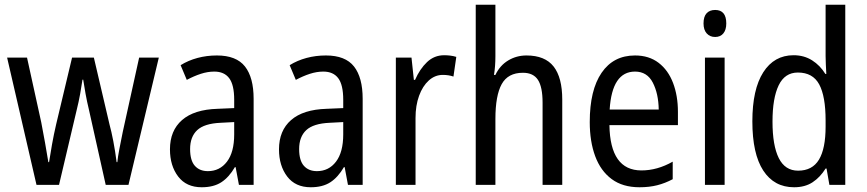

<svg xmlns="http://www.w3.org/2000/svg" viewBox="-20 -780 3656 810"><path d="M355 -318Q347 -351 341 -384Q335 -417 331 -444H328Q324 -416 318 -383Q312 -350 304 -318L229 0H134L10 -537H94L154 -264Q162 -222 170 -178Q178 -134 184 -96H187Q192 -129 199.5 -171Q207 -213 217 -256L284 -537H376L442 -255Q450 -226 458 -184.5Q466 -143 472 -96H475Q477 -117 483.5 -151Q490 -185 498 -224L567 -537H650L522 0H426Z M895 -546Q977 -546 1013.5 -499.5Q1050 -453 1050 -363V0H988L974 -75H971Q946 -32 913.5 -11Q881 10 831 10Q766 10 731.5 -35.5Q697 -81 697 -150Q697 -229 748 -273.5Q799 -318 898 -321L968 -324V-359Q968 -422 947 -450Q926 -478 884 -478Q856 -478 827 -468.5Q798 -459 768 -443L742 -505Q774 -525 813 -535.5Q852 -546 895 -546ZM911 -262Q842 -259 812 -231Q782 -203 782 -151Q782 -103 802 -80.5Q822 -58 857 -58Q907 -58 937.5 -98Q968 -138 968 -213V-265Z M1355 -546Q1437 -546 1473.5 -499.5Q1510 -453 1510 -363V0H1448L1434 -75H1431Q1406 -32 1373.5 -11Q1341 10 1291 10Q1226 10 1191.5 -35.5Q1157 -81 1157 -150Q1157 -229 1208 -273.5Q1259 -318 1358 -321L1428 -324V-359Q1428 -422 1407 -450Q1386 -478 1344 -478Q1316 -478 1287 -468.5Q1258 -459 1228 -443L1202 -505Q1234 -525 1273 -535.5Q1312 -546 1355 -546ZM1371 -262Q1302 -259 1272 -231Q1242 -203 1242 -151Q1242 -103 1262 -80.5Q1282 -58 1317 -58Q1367 -58 1397.5 -98Q1428 -138 1428 -213V-265Z M1854 -547Q1866 -547 1879 -545.5Q1892 -544 1905 -540L1893 -457Q1873 -464 1848 -464Q1815 -464 1789 -440.5Q1763 -417 1748 -376Q1733 -335 1733 -282V0H1650V-537H1716L1726 -443H1731Q1751 -489 1781.5 -518Q1812 -547 1854 -547Z M2070 -543Q2070 -500 2064 -464H2070Q2089 -504 2124 -525Q2159 -546 2201 -546Q2279 -546 2315.5 -499.5Q2352 -453 2352 -360V0H2269V-347Q2269 -413 2249.5 -443Q2230 -473 2186 -473Q2123 -473 2096.5 -425Q2070 -377 2070 -278V0H1987V-760H2070Z M2659 -546Q2718 -546 2758.5 -515Q2799 -484 2819.5 -430Q2840 -376 2840 -308V-252H2551Q2554 -61 2686 -61Q2753 -61 2818 -98V-24Q2786 -7 2752.5 1.5Q2719 10 2678 10Q2607 10 2560.5 -24.5Q2514 -59 2491 -121Q2468 -183 2468 -265Q2468 -400 2518 -473Q2568 -546 2659 -546ZM2659 -478Q2562 -478 2552 -318H2759Q2758 -385 2734 -431.5Q2710 -478 2659 -478Z M2997 -738Q3044 -738 3044 -681Q3044 -654 3031.5 -639Q3019 -624 2997 -624Q2975 -624 2961.5 -639Q2948 -654 2948 -681Q2948 -710 2961 -724Q2974 -738 2997 -738ZM3037 -537V0H2954V-537Z M3330 10Q3246 10 3200 -60.5Q3154 -131 3154 -268Q3154 -403 3200 -475Q3246 -547 3328 -547Q3372 -547 3406 -525.5Q3440 -504 3462 -468H3466Q3465 -487 3464 -507.5Q3463 -528 3463 -543V-760H3546V0H3479L3467 -69H3463Q3440 -32 3408 -11Q3376 10 3330 10ZM3347 -60Q3407 -60 3435 -106.5Q3463 -153 3463 -246V-272Q3463 -374 3436 -424Q3409 -474 3346 -474Q3291 -474 3265 -420Q3239 -366 3239 -267Q3239 -166 3265.5 -113Q3292 -60 3347 -60Z"/></svg>

Font: Noto Sans Devanagari Condensed
Style: Regular
Weight: 400
Width: 3
Designer: Jelle Bosma - Monotype Design Team
Foundry: Monotype Imaging Inc.
Version: Version 2.004; ttfautohint (v1.8.4.7-5d5b)